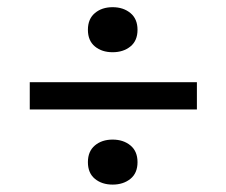

<svg xmlns="http://www.w3.org/2000/svg" viewBox="-20 -555 623 529"><path d="M62 -328.6H522.5V-253.4H62ZM290.3 -411.1Q260.7 -411.1 241.5 -427Q222.2 -442.9 222.2 -472.9Q222.2 -502.9 241.5 -519Q260.7 -535.2 290.3 -535.2Q319.8 -535.2 339.4 -519Q358.9 -502.9 358.9 -472.9Q358.9 -442.9 339.4 -427Q319.8 -411.1 290.3 -411.1ZM290.3 -46.4Q260.7 -46.4 241.5 -62.3Q222.2 -78.1 222.2 -108.2Q222.2 -138.2 241.5 -154.3Q260.7 -170.4 290.3 -170.4Q319.8 -170.4 339.4 -154.3Q358.9 -138.2 358.9 -108.2Q358.9 -78.1 339.4 -62.3Q319.8 -46.4 290.3 -46.4Z"/></svg>

Font: Inder
Style: Regular
Weight: 400
Designer: Irina Smirnova
Foundry: Irina Smirnova
Version: Version 1.001